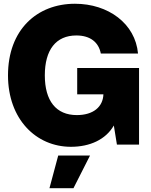

<svg xmlns="http://www.w3.org/2000/svg" viewBox="-20 -759 793 1008"><path d="M352.5 11.7C452.1 11.7 535.2 -26.4 577.6 -100.1L593.8 0H710V-401.9H385.3V-263.7H522.9C520.5 -197.8 469.7 -154.8 383.3 -154.8C274.4 -154.8 215.3 -229.5 215.3 -363.3C215.3 -497.1 273.4 -572.8 380.9 -572.8C454.6 -572.8 498 -536.6 509.3 -478H704.6C690.4 -635.3 548.3 -739.3 373.5 -739.3C175.3 -739.3 22 -604 22 -363.3C22 -134.3 168.5 11.7 352.5 11.7ZM239.7 229H365.7L452.6 57.6H285.6Z"/></svg>

Font: Raveo Display Display ExtraBold
Style: Regular
Weight: 800
Designer: Jakub Foglar, Rasmus Andersson (Inter)
Foundry: Jakubfoglar.com
Version: Version 1.100;Glyphs 3.2.3 (3260)